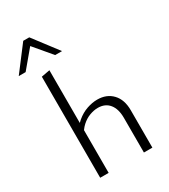

<svg xmlns="http://www.w3.org/2000/svg" viewBox="-261 -1055 1021 1160"><g transform="rotate(-30 250.0 -474.5)"><path d="M390 0V-242Q390 -304 362 -338.5Q334 -373 283 -373Q256 -373 226 -362Q196 -351 170 -327.5Q144 -304 125 -266L104 -289Q126 -335 160 -363.5Q194 -392 232 -405Q270 -418 305 -418Q370 -418 409.5 -376.5Q449 -335 449 -261V0ZM85 0V-705L144 -716V0ZM220 -778 107 -912 96 -949H138L268 -778ZM-34 -778 96 -949H138L127 -913L14 -778Z"/></g></svg>

Font: Ysabeau Office Light
Style: Regular
Weight: 300
Designer: Christian Thalmann (Catharsis Fonts)
Version: Version 2.001;gftools[0.9.30]; featfreeze: tnum,lnum,ss02